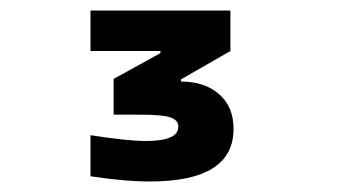

<svg xmlns="http://www.w3.org/2000/svg" viewBox="-20 -750 640 365"><path d="M265 -405Q238 -405 207.5 -408Q177 -411 152 -415V-493Q184 -488 211 -485Q238 -482 257 -482Q319 -482 319 -509Q319 -522 303.5 -527Q288 -532 247 -532H196V-600L285 -649V-653H152V-730H418V-653L324 -599V-595Q369 -595 396.5 -571Q424 -547 424 -505Q424 -405 265 -405Z"/></svg>

Font: M PLUS Code Latin Expanded SemiBold
Style: Regular
Weight: 600
Width: 7
Designer: Coji Morishita
Foundry: UNDERFOREST DESIGN
Version: Version 1.002; ttfautohint (v1.8.3)